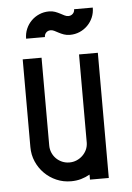

<svg xmlns="http://www.w3.org/2000/svg" viewBox="-47 -633 460 670"><g transform="rotate(-5 183.0 -298.5)"><path d="M109.9 -438.5V-131.3Q109.9 -117.7 115 -105.7Q120.1 -93.8 128.9 -85Q137.7 -76.2 149.7 -71Q161.6 -65.9 175.3 -65.9Q188.5 -65.9 200.2 -70.8Q211.9 -75.7 220.9 -84.2Q230 -92.8 235.4 -104Q240.7 -115.2 241.2 -128.4V-438.5H307.1V0H241.2V-17.6Q226.6 -9.3 210.2 -4.6Q193.8 0 175.3 0Q147.9 0 124.3 -10.3Q100.6 -20.5 82.5 -38.6Q64.5 -56.6 54.2 -80.3Q43.9 -104 43.9 -131.3V-438.5ZM303.2 -597.2Q303.2 -578.6 296.4 -562.7Q289.6 -546.9 277.6 -534.9Q265.6 -522.9 249.8 -516.1Q233.9 -509.3 215.8 -509.3Q204.1 -509.3 194.6 -512.7Q185.1 -516.1 177.2 -520.3Q169.4 -524.4 162.8 -527.8Q156.2 -531.2 149.9 -531.2Q140.1 -531.2 134 -524.9Q127.9 -518.6 127.9 -509.3H62Q62 -527.3 68.8 -543.5Q75.7 -559.6 87.6 -571.5Q99.6 -583.5 115.5 -590.3Q131.3 -597.2 149.9 -597.2Q161.6 -597.2 170.9 -593.8Q180.2 -590.3 188 -586.2Q195.8 -582 202.6 -578.6Q209.5 -575.2 215.8 -575.2Q225.1 -575.2 231.4 -581.3Q237.8 -587.4 237.8 -597.2Z"/></g></svg>

Font: Aeronef
Style: Regular
Weight: 400
Designer: Peter Wiegel - CAT-Fonts Germany
Foundry: CAT-Fonts, Peter Wiegel
Version: Version 0.002